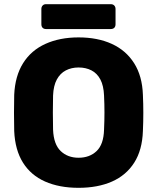

<svg xmlns="http://www.w3.org/2000/svg" viewBox="-20 -889 752 919"><path d="M356 10Q264 10 196 -20Q128 -50 90 -110.5Q52 -171 48 -262Q47 -305 47 -348.5Q47 -392 48 -435Q52 -525 90.5 -586.5Q129 -648 197.5 -679Q266 -710 356 -710Q447 -710 515 -679Q583 -648 622 -586.5Q661 -525 664 -435Q666 -392 666 -348.5Q666 -305 664 -262Q661 -171 622.5 -110.5Q584 -50 516 -20Q448 10 356 10ZM356 -134Q409 -134 442.5 -166Q476 -198 478 -268Q480 -312 480 -351Q480 -390 478 -432Q476 -479 460.5 -508.5Q445 -538 418 -552Q391 -566 356 -566Q322 -566 295 -552Q268 -538 252 -508.5Q236 -479 234 -432Q233 -390 233 -351Q233 -312 234 -268Q237 -198 270.5 -166Q304 -134 356 -134ZM200 -750Q190 -750 184 -756Q178 -762 178 -773V-846Q178 -856 184 -862.5Q190 -869 200 -869H510Q521 -869 527 -862.5Q533 -856 533 -846V-773Q533 -762 527 -756Q521 -750 510 -750Z"/></svg>

Font: Rubik
Style: Bold
Weight: 700
Designer: Hubert and Fischer
Foundry: Hubert and Fischer
Version: Version 2.300;gftools[0.9.30]